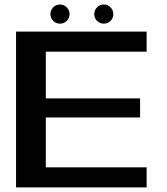

<svg xmlns="http://www.w3.org/2000/svg" viewBox="-20 -812 722 832"><path d="M49.5 0V-675H615.5V-588H178.5V-385.5H587V-303H178.5V-87H615.5V0ZM240 -709.5Q222.5 -709.5 210.5 -721.5Q198.5 -733.5 198.5 -751Q198.5 -768 210.5 -780.2Q222.5 -792.5 240 -792.5Q257 -792.5 269.2 -780.2Q281.5 -768 281.5 -751Q281.5 -733.5 269.2 -721.5Q257 -709.5 240 -709.5ZM430 -709.5Q412.5 -709.5 400.5 -721.5Q388.5 -733.5 388.5 -751Q388.5 -768 400.5 -780.2Q412.5 -792.5 430 -792.5Q447 -792.5 459 -780.2Q471 -768 471 -751Q471 -733.5 459 -721.5Q447 -709.5 430 -709.5Z"/></svg>

Font: Anybody ExtraExpanded Medium
Style: Regular
Weight: 500
Width: 8
Designer: Tyler Finck
Foundry: Etcetera Type Company
Version: Version 1.010; ttfautohint (v1.8.3) -l 8 -r 50 -G 200 -x 14 